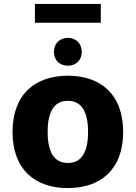

<svg xmlns="http://www.w3.org/2000/svg" viewBox="-20 -948 692 979"><path d="M158 -928V-832H494V-928ZM326 -613C366 -613 397 -639 397 -684C397 -727 366 -755 326 -755C286 -755 255 -727 255 -684C255 -639 286 -613 326 -613ZM44 -275C44 -82 160 11 326 11C491 11 608 -82 608 -275C608 -469 491 -562 326 -562C161 -562 44 -469 44 -275ZM223 -275C223 -380 257 -434 326 -434C395 -434 429 -380 429 -275C429 -171 395 -117 326 -117C257 -117 223 -171 223 -275Z"/></svg>

Font: Kufam Arabic Latin Roman Bold
Style: Regular
Weight: 700
Designer: Wael Morcos & Artur Schmal
Version: Version 1.200;PS 001.200;hotconv 1.0.88;makeotf.lib2.5.64775